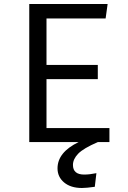

<svg xmlns="http://www.w3.org/2000/svg" viewBox="-20 -709 640 958"><path d="M212 -70H526V0H468Q396 31 370 58Q344 85 344 114Q344 162 400 162Q427 162 461 155L453 223Q411 229 389 229Q333 229 300 201.5Q267 174 267 131Q267 51 372 0H126V-689H517L507 -617H212V-385H468V-314H212Z"/></svg>

Font: Fira Mono
Style: Regular
Weight: 400
Designer: Carrois Corporate & Edenspiekermann AG
Foundry: Carrois Corporate GbR & Edenspiekermann AG
Version: Version 3.206;PS 003.206;hotconv 1.0.70;makeotf.lib2.5.58329